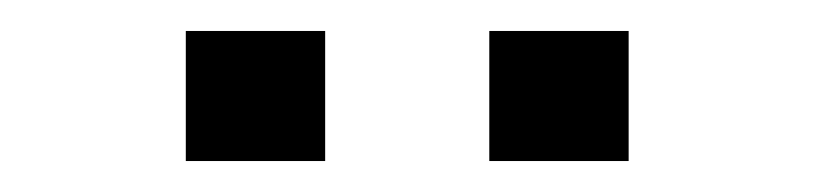

<svg xmlns="http://www.w3.org/2000/svg" viewBox="-20 -695 526 124"><path d="M100 -675H190V-591H100ZM296 -675H386V-591H296Z"/></svg>

Font: Cabin Medium
Style: Regular
Weight: 500
Designer: Pablo Impallari
Foundry: Pablo Impallari. http://www.impallari.com Igino Marini. http://www.ikern.com
Version: Version 2.200